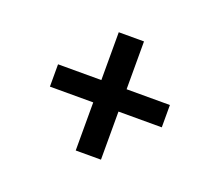

<svg xmlns="http://www.w3.org/2000/svg" viewBox="-83 -593 779 679"><g transform="rotate(20 306.0 -253.5)"><path d="M95 -212V-296H258V-476H353V-296H516V-212H353V-31H258V-212Z"/></g></svg>

Font: Grenze Gotisch
Style: Bold
Weight: 700
Designer: Renata Polastri
Foundry: Omnibus-Type
Version: Version 1.001